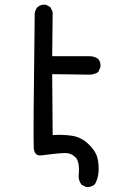

<svg xmlns="http://www.w3.org/2000/svg" viewBox="-20 -659 540 813"><path d="M345 133 325 123Q313 107 313 86Q319 26 299.5 7Q280 -12 253.5 -11Q227 -10 204.5 -7Q182 -4 154 -1Q126 2 123 -31.5Q120 -65 127 -602Q129 -618 139 -629Q153 -641 174 -639L193 -629L203 -609L201 -421H360Q380 -421 396 -409Q408 -395 405 -374L396 -354Q378 -342 356 -343L201 -345L203 -87Q242 -90 282.5 -84.5Q323 -79 353.5 -50Q384 -21 391.5 6Q399 33 397.5 64.5Q396 96 382 121Q366 135 345 133Z"/></svg>

Font: NaniFont Regular
Style: Regular
Weight: 400
Designer: Nanigashitei
Version: Version 1.036